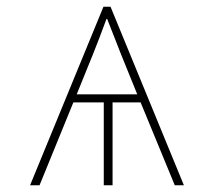

<svg xmlns="http://www.w3.org/2000/svg" viewBox="-20 -548 640 568"><path d="M286 -528H307L524 0H497L396 -245H313V0H287V-245H197L97 0H69ZM386 -269 337 -390 297 -492H295Q273 -432 256 -390L207 -269Z"/></svg>

Font: Noto Sans Mono UI Thin
Style: Regular
Weight: 250
Monospace: yes
Designer: Monotype Design team
Foundry: Monotype Imaging Inc.
Version: Version 1.000